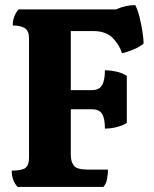

<svg xmlns="http://www.w3.org/2000/svg" viewBox="-20 -734 604 754"><path d="M49 0Q26 -25 26 -64Q67 -64 80.5 -75Q94 -86 94 -114V-584Q94 -612 78 -623Q62 -634 30 -634Q30 -671 53 -697H435Q474 -714 511 -714Q520 -698 527.5 -668.5Q535 -639 539.5 -609.5Q544 -580 544 -563Q531 -551 505 -540Q479 -529 459 -525Q449 -558 422.5 -585Q396 -612 346 -612H258V-380H340Q369 -380 380.5 -399Q392 -418 392 -458Q414 -458 438 -452.5Q462 -447 478 -436V-251Q462 -241 438.5 -235Q415 -229 392 -229Q392 -270 380.5 -287.5Q369 -305 341 -305H258V-127Q258 -99 270 -83.5Q282 -68 324 -68H404Q404 -50 400.5 -31Q397 -12 386 0Z"/></svg>

Font: Calistoga
Style: Regular
Weight: 400
Designer: Yvonne Schuttler, Eben Sorkin
Foundry: www.sorkintype.com
Version: Version 1.010; ttfautohint (v1.8.4.7-5d5b)